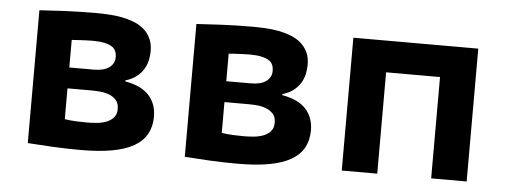

<svg xmlns="http://www.w3.org/2000/svg" viewBox="-39 -557 1734 658"><g transform="rotate(5 828.0 -228.0)"><path d="M73.2 -457Q108.9 -459.5 159.4 -461.9Q210 -464.4 267.6 -464.4Q288.6 -464.4 311.3 -463.1Q334 -461.9 356 -457.8Q377.9 -453.6 397.9 -445.8Q418 -438 432.9 -425.3Q447.8 -412.6 456.5 -394.3Q465.3 -376 465.3 -350.6Q465.3 -334.5 461.7 -318.4Q458 -302.2 449.2 -287.8Q440.4 -273.4 425.5 -261.7Q410.6 -250 387.7 -243.2V-239.7Q443.4 -230 469.7 -200.9Q496.1 -171.9 496.1 -127.9Q496.1 -93.8 481.9 -68.1Q467.8 -42.5 438.5 -25.6Q409.2 -8.8 364 -0.5Q318.8 7.8 256.3 7.8Q207.5 7.8 160.4 5.4Q113.3 2.9 73.2 0ZM192.4 -92.8Q210 -89.8 230 -88.9Q250 -87.9 267.6 -87.9Q282.7 -87.9 300.8 -89.4Q318.8 -90.8 334.2 -96.4Q349.6 -102.1 359.9 -113Q370.1 -124 370.1 -143.6Q370.1 -162.6 360.4 -173.6Q350.6 -184.6 336.2 -190.2Q321.8 -195.8 305.2 -197.3Q288.6 -198.7 274.9 -198.7H192.4ZM276.4 -270.5Q311.5 -270.5 329.6 -283.9Q347.7 -297.4 347.7 -319.3Q347.7 -331.1 343.8 -340.3Q339.8 -349.6 330.1 -355.7Q320.3 -361.8 304.2 -365.2Q288.1 -368.7 263.7 -368.7Q253.4 -368.7 242.7 -368.2Q231.9 -367.7 222.4 -367.2Q212.9 -366.7 205.1 -366.2Q197.3 -365.7 192.4 -365.2V-270.5Z M613.3 -457Q648.9 -459.5 699.5 -461.9Q750 -464.4 807.6 -464.4Q828.6 -464.4 851.3 -463.1Q874 -461.9 896 -457.8Q918 -453.6 938 -445.8Q958 -438 972.9 -425.3Q987.8 -412.6 996.6 -394.3Q1005.4 -376 1005.4 -350.6Q1005.4 -334.5 1001.7 -318.4Q998 -302.2 989.3 -287.8Q980.5 -273.4 965.6 -261.7Q950.7 -250 927.7 -243.2V-239.7Q983.4 -230 1009.8 -200.9Q1036.1 -171.9 1036.1 -127.9Q1036.1 -93.8 1022 -68.1Q1007.8 -42.5 978.5 -25.6Q949.2 -8.8 904.1 -0.5Q858.9 7.8 796.4 7.8Q747.6 7.8 700.4 5.4Q653.3 2.9 613.3 0ZM732.4 -92.8Q750 -89.8 770 -88.9Q790 -87.9 807.6 -87.9Q822.8 -87.9 840.8 -89.4Q858.9 -90.8 874.3 -96.4Q889.6 -102.1 899.9 -113Q910.2 -124 910.2 -143.6Q910.2 -162.6 900.4 -173.6Q890.6 -184.6 876.2 -190.2Q861.8 -195.8 845.2 -197.3Q828.6 -198.7 814.9 -198.7H732.4ZM816.4 -270.5Q851.6 -270.5 869.6 -283.9Q887.7 -297.4 887.7 -319.3Q887.7 -331.1 883.8 -340.3Q879.9 -349.6 870.1 -355.7Q860.4 -361.8 844.2 -365.2Q828.1 -368.7 803.7 -368.7Q793.5 -368.7 782.7 -368.2Q772 -367.7 762.5 -367.2Q752.9 -366.7 745.1 -366.2Q737.3 -365.7 732.4 -365.2V-270.5Z M1460.9 -348.6H1275.4V0H1153.3V-457H1583V0H1460.9Z"/></g></svg>

Font: PT Astra Sans
Style: Bold
Weight: 700
Designer: A.Korolkova, I. Chaeva
Foundry: ParaType Ltd
Version: Version 1.001; ttfautohint (v1.6)